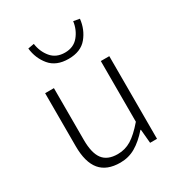

<svg xmlns="http://www.w3.org/2000/svg" viewBox="-188 -921 989 1060"><g transform="rotate(-30 306.5 -390.5)"><path d="M102 -189V-527H158V-197Q158 -113 187.5 -74Q217 -35 282 -35Q329 -35 368.5 -59Q408 -83 457 -140V-527H511V0H467L459 -88H456Q412 -38 368 -12.5Q324 13 271 13Q185 13 143.5 -37Q102 -87 102 -189ZM145 -787 184 -794Q191 -742 222.5 -704Q254 -666 310 -666Q365 -666 396.5 -704Q428 -742 435 -794L474 -787Q467 -722 427.5 -674Q388 -626 310 -626Q232 -626 192 -674Q152 -722 145 -787Z"/></g></svg>

Font: Nebula Sans Light
Style: Regular
Weight: 300
Designer: Paul D. Hunt for Adobe (as Source Sans)
Foundry: Nebula Entertainment & Broadcasting LLC
Version: Version 1.010